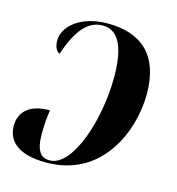

<svg xmlns="http://www.w3.org/2000/svg" viewBox="-96 -622 651 705"><g transform="rotate(15 229.5 -269.0)"><path d="M229 -545C124 -545 65 -489 65 -437C65 -410 75 -397 86 -391C118 -488 158 -533 213 -533C270 -533 302 -480 302 -360C302 -196 238 -4 152 -4C118 -4 99 -26 99 -92C99 -127 102 -157 106 -182C19 -182 -8 -138 -8 -93C-8 -39 30 7 141 7C357 7 434 -195 434 -331C434 -479 357 -545 229 -545Z"/></g></svg>

Font: Noto Serif Display Condensed
Style: Bold Italic
Weight: 700
Width: 3
Italic angle: -12°
Designer: Monotype Design Team
Foundry: Monotype Imaging Inc.
Version: Version 2.009